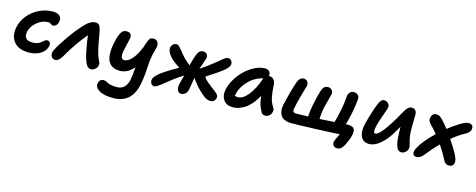

<svg xmlns="http://www.w3.org/2000/svg" viewBox="-34 -1222 5416 2186"><g transform="rotate(15 2673.5 -129.0)"><path d="M245.1 8.8Q124.5 8.8 69.6 -58.3Q14.6 -125.5 35.2 -231.9Q51.3 -312 105.5 -377Q159.7 -441.9 236.1 -477.5Q312.5 -513.2 395 -513.2Q442.9 -513.2 471.7 -489Q500.5 -464.8 491.2 -420.9Q485.8 -391.6 469 -375.2Q452.1 -358.9 432.1 -358.9Q417 -358.9 403.8 -370.8Q390.6 -382.8 377 -382.8Q302.7 -382.8 241 -331.3Q179.2 -279.8 166 -213.9Q157.2 -167 178.5 -139.4Q199.7 -111.8 253.9 -111.8Q284.7 -111.8 308.3 -118.9Q332 -126 345.7 -136Q359.4 -146 370.1 -156Q380.9 -166 391.4 -173.1Q401.9 -180.2 413.1 -180.2Q462.9 -180.2 452.1 -120.1Q439.5 -62.5 381.8 -26.9Q324.2 8.8 245.1 8.8Z M557.1 12.2Q529.3 12.2 513.9 -10.3Q498.5 -32.7 504.4 -62Q510.3 -90.3 542.5 -143.1Q574.7 -195.8 627 -272Q701.2 -378.9 784.2 -463.9Q839.4 -519 894 -519Q922.4 -519 936 -503.4Q949.7 -487.8 959 -452.1Q964.8 -426.8 976.6 -357.4Q988.3 -288.1 996.1 -253.9Q1017.6 -157.7 1042 -109.9Q1050.8 -94.2 1053.5 -83.3Q1056.2 -72.3 1054.2 -57.1Q1050.8 -30.3 1027.6 -10.3Q1004.4 9.8 978 9.8Q947.3 9.8 928 -18.6Q908.7 -46.9 893.1 -100.1Q881.8 -138.2 867.2 -217Q852.5 -295.9 846.2 -356Q798.8 -301.8 739.5 -216.6Q680.2 -131.3 641.1 -60.1Q601.6 12.2 557.1 12.2Z M1307.1 261.2Q1194.8 261.2 1139.9 226.1Q1085 190.9 1094.7 142.1Q1105.5 91.8 1154.8 91.8Q1167.5 91.8 1181.2 97.7Q1194.8 103.5 1207 110.8Q1219.2 118.2 1247.3 124Q1275.4 129.9 1314 129.9Q1421.9 129.9 1446.8 4.9Q1456.1 -41 1463.9 -144Q1390.1 -58.1 1303.7 -58.1Q1097.7 -58.1 1154.8 -342.8Q1168 -411.1 1185.1 -449.7Q1202.1 -488.3 1219.5 -500.7Q1236.8 -513.2 1260.7 -513.2Q1335.9 -513.2 1315.9 -429.2Q1312.5 -416 1306.2 -389.2Q1280.3 -285.2 1278.8 -247.6Q1277.3 -189 1317.9 -189Q1355.5 -189 1393.6 -225.8Q1431.6 -262.7 1462.2 -322Q1492.7 -381.3 1516.1 -457Q1526.4 -487.8 1539.3 -500Q1552.2 -512.2 1578.1 -512.2Q1614.3 -512.2 1631.3 -483.4Q1648.4 -454.6 1631.8 -399.9Q1614.3 -342.8 1606 -288.6Q1597.7 -234.4 1596.7 -195.3Q1595.7 -156.2 1589.8 -95.2Q1584 -34.2 1571.8 27.8Q1524.9 261.2 1307.1 261.2Z M1722.7 11.2Q1700.7 11.2 1687.3 -9.8Q1673.8 -30.8 1678.2 -56.2Q1686 -116.2 1879.4 -229Q1925.8 -257.3 1946.3 -267.1Q1918.9 -284.2 1883.3 -311Q1836.9 -345.2 1809.1 -386.7Q1781.2 -428.2 1786.6 -462.9Q1789.6 -484.4 1807.4 -501.2Q1825.2 -518.1 1849.6 -518.1Q1866.2 -518.1 1884.8 -499Q1903.3 -480 1930.7 -444.6Q1958 -409.2 1979.5 -388.2Q2025.4 -343.8 2052.2 -324.2Q2068.4 -391.1 2090.3 -451.2Q2114.7 -518.1 2161.6 -518.1Q2191.4 -518.1 2207 -499Q2222.7 -480 2217.3 -451.2Q2213.4 -434.1 2195.3 -385Q2177.2 -335.9 2170.4 -314.9Q2259.3 -373 2355.5 -452.1Q2361.3 -457 2371.8 -466.1Q2382.3 -475.1 2388.4 -480Q2394.5 -484.9 2403.3 -491.9Q2412.1 -499 2418 -502.9Q2423.8 -506.8 2430.9 -510.7Q2438 -514.6 2443.6 -516.4Q2449.2 -518.1 2454.6 -518.1Q2481.9 -518.1 2496.6 -497.6Q2511.2 -477.1 2507.3 -453.1Q2504.4 -433.1 2483.2 -409.7Q2461.9 -386.2 2443.4 -372.1Q2424.8 -357.9 2383.3 -329.1Q2381.3 -327.6 2379.6 -326.4Q2377.9 -325.2 2376.5 -324.2Q2354 -308.6 2323 -288.8Q2292 -269 2276.9 -258.8Q2261.7 -248.5 2261.2 -246.1Q2260.3 -236.8 2282.7 -213.4Q2305.2 -189.9 2351.6 -154.8Q2361.8 -146.5 2384.3 -129.9Q2406.7 -113.3 2414.3 -106.9Q2421.9 -100.6 2433.1 -89.1Q2444.3 -77.6 2447 -68.6Q2449.7 -59.6 2448.2 -48.8Q2443.8 -22.9 2427 -8.1Q2410.2 6.8 2383.3 6.8Q2352.1 6.8 2318.4 -15.1Q2284.7 -37.1 2240.2 -82Q2187.5 -134.8 2143.6 -201.2Q2120.6 -66.9 2118.7 -57.1Q2111.8 -24.9 2091.8 -5.4Q2071.8 14.2 2043.5 14.2Q2013.7 14.2 2000 -14.4Q1986.3 -43 1994.6 -86.9Q1995.1 -89.8 2023.4 -195.8Q1996.1 -180.7 1922.4 -127.9Q1893.6 -106.9 1843 -65.7Q1792.5 -24.4 1765.6 -6.6Q1738.8 11.2 1722.7 11.2Z M2649.9 9.8Q2576.2 9.8 2540.5 -39.6Q2504.9 -88.9 2520 -163.1Q2532.2 -225.1 2570.3 -288.6Q2608.4 -352.1 2659.4 -401.4Q2710.4 -450.7 2772.9 -481.9Q2835.4 -513.2 2893.1 -513.2Q2926.8 -513.2 2944.6 -493.4Q2962.4 -473.6 2956.1 -439.9Q2959 -440.9 2965.8 -440.9Q2995.6 -440.9 3014.6 -418.5Q3033.7 -396 3036.1 -363.8Q3036.6 -358.4 3037.1 -348.6Q3040 -301.3 3042.5 -278.1Q3044.9 -254.9 3051 -220.9Q3057.1 -187 3068.8 -159.4Q3080.6 -131.8 3099.1 -103Q3109.4 -89.8 3107.4 -71Q3105.5 -52.2 3097.7 -34.9Q3089.8 -17.6 3071.5 -5.4Q3053.2 6.8 3030.3 6.8Q2997.1 6.8 2983.9 -19Q2960.9 -60.1 2948 -100.8Q2935.1 -141.6 2930.2 -199.2Q2899.4 -142.6 2863.3 -100.6Q2827.1 -58.6 2790.5 -35.4Q2753.9 -12.2 2719.2 -1.2Q2684.6 9.8 2649.9 9.8ZM2644 -141.1Q2642.1 -133.8 2640.1 -121.1Q2658.7 -116.2 2678.2 -116.2Q2735.4 -116.2 2794.7 -188.5Q2854 -260.7 2900.9 -394L2902.8 -397.9Q2807.6 -377.9 2734.6 -304Q2661.6 -230 2644 -141.1Z M3918.9 153.8Q3886.7 153.8 3872.8 134Q3858.9 114.3 3863.8 88.9Q3865.2 80.6 3871.8 66.2Q3878.4 51.8 3889.2 29.8Q3899.9 7.8 3906.7 -8.8Q3831.1 -2.9 3623.5 4.6Q3416 12.2 3341.8 12.2Q3295.9 12.2 3263.9 -1.5Q3231.9 -15.1 3216.6 -39.3Q3201.2 -63.5 3196.3 -96.4Q3191.4 -129.4 3200.7 -168Q3211.9 -223.6 3236.6 -314.2Q3261.2 -404.8 3278.8 -453.1Q3302.2 -515.1 3348.6 -515.1Q3376.5 -515.1 3393.1 -493.4Q3409.7 -471.7 3403.8 -440.9Q3402.3 -435.1 3389.9 -394.8Q3377.4 -354.5 3360.1 -289.8Q3342.8 -225.1 3329.6 -158.2Q3317.9 -107.9 3363.8 -107.9Q3433.6 -107.9 3506.8 -110.8Q3511.2 -186 3527.8 -264.2Q3545.4 -353 3569.8 -431.2Q3589.4 -493.2 3640.6 -493.2Q3668.9 -493.2 3687 -472.7Q3705.1 -452.1 3698.7 -418.9Q3697.3 -411.1 3680.4 -351.6Q3663.6 -292 3654.8 -252Q3641.6 -188 3639.6 -117.2Q3723.1 -121.1 3814 -127.9Q3836.4 -203.1 3849.6 -276.9Q3859.9 -325.2 3864.7 -364.5Q3869.6 -403.8 3871.1 -425.5Q3872.6 -447.3 3874 -454.1Q3878.4 -480 3896 -497.1Q3913.6 -514.2 3938 -514.2Q3967.8 -514.2 3987.8 -496.6Q4007.8 -479 4004.9 -445.8Q3997.1 -362.3 3979 -272.9Q3960 -181.6 3944.8 -137.2Q3950.2 -137.2 3958 -137.7Q3965.8 -138.2 3967.8 -138.2Q4019.5 -138.2 4039.3 -116.5Q4059.1 -94.7 4048.8 -43Q4043 -11.7 4026.1 30Q4009.3 71.8 3994.6 97.2Q3979.5 125.5 3961.7 139.6Q3943.8 153.8 3918.9 153.8Z M4257.8 12.2Q4227.5 12.2 4204.8 1.2Q4182.1 -9.8 4169.2 -28.3Q4156.2 -46.9 4150.1 -71.8Q4144 -96.7 4144.5 -123.8Q4145 -150.9 4150.9 -180.2Q4162.6 -235.8 4188.2 -318.6Q4213.9 -401.4 4231.4 -442.9Q4257.8 -514.2 4295.9 -514.2Q4326.2 -514.2 4345.9 -492.7Q4365.7 -471.2 4360.8 -442.9Q4357.4 -426.3 4325.7 -338.6Q4293.9 -251 4284.7 -207Q4276.4 -175.8 4276.9 -147.9Q4277.3 -120.1 4293.5 -120.1Q4342.8 -120.1 4445.8 -283.2Q4466.3 -313.5 4488.3 -352.3Q4510.3 -391.1 4524.4 -416.7Q4538.6 -442.4 4554.4 -466.3Q4570.3 -490.2 4586.2 -502.2Q4602.1 -514.2 4619.6 -514.2Q4652.8 -514.2 4668 -494.1Q4683.1 -474.1 4681.6 -439.9Q4678.7 -271.5 4680.7 -234.9Q4683.1 -192.9 4692.4 -156Q4701.7 -119.1 4707.8 -96.9Q4713.9 -74.7 4711.4 -58.1Q4707 -31.2 4684.8 -11.2Q4662.6 8.8 4635.7 8.8Q4597.7 8.8 4580.3 -33Q4563 -74.7 4556.6 -160.2Q4553.7 -212.9 4553.7 -270Q4530.8 -231.9 4500.5 -180.2Q4449.7 -97.2 4384.8 -42.5Q4319.8 12.2 4257.8 12.2Z M4815.4 15.1Q4784.2 15.1 4775.1 -11Q4766.1 -37.1 4791.5 -85.9Q4812.5 -127 4857.2 -181.2Q4901.9 -235.4 4962.4 -293Q4925.3 -338.9 4890.1 -374Q4867.2 -395.5 4857.9 -415.3Q4848.6 -435.1 4853.5 -460Q4857.9 -485.4 4873.8 -499.3Q4889.6 -513.2 4915.5 -513.2Q4935.1 -513.2 4950.4 -504.2Q4965.8 -495.1 4990.2 -470.2Q5016.1 -445.3 5064.5 -381.8Q5132.8 -435.1 5182.1 -464.8Q5223.6 -492.2 5249 -502.2Q5274.4 -512.2 5296.4 -512.2Q5320.8 -512.2 5335.7 -496.1Q5350.6 -480 5345.2 -451.2Q5338.9 -415 5292.5 -389.2Q5209 -344.7 5136.2 -282.2Q5206.1 -177.2 5229.5 -131.8Q5263.2 -64.9 5256.3 -30.8Q5252.4 -9.8 5237.3 2.2Q5222.2 14.2 5198.2 14.2Q5175.8 14.2 5159.4 2.4Q5143.1 -9.3 5129.4 -39.1Q5097.2 -105 5038.1 -191.9Q4960.4 -112.8 4900.4 -35.2Q4877.4 -7.8 4858.2 3.7Q4838.9 15.1 4815.4 15.1Z"/></g></svg>

Font: Shantell Sans Normal
Style: Italic
Weight: 600
Italic angle: -11.31°
Designer: Stephen Nixon, Anya Danilova, Shantell Martin
Foundry: Arrow Type
Version: Version 1.006;[559af2be0]